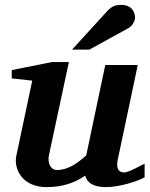

<svg xmlns="http://www.w3.org/2000/svg" viewBox="-20 -754 614 786"><path d="M572 -28V-84C511 -52 498 -48 488 -48C467 -48 454 -63 462 -100L544 -488H411L333 -118C297 -85 258 -58 213 -58C188 -58 174 -86 180 -117L262 -500H193L28 -467V-433L112 -424L47 -117C35 -63 71 12 170 12C235 12 285 -5 329 -35C332 -21 345 12 414 12C471 12 545 -13 572 -28ZM533 -681C533 -705 519 -734 476 -734C449 -734 435 -727 413 -702L275 -551H346L506 -639C521 -647 533 -668 533 -681Z"/></svg>

Font: Veleka
Style: Bold Italic
Weight: 700
Italic angle: -12°
Designer: Stefan Peev, Context Ltd, 2016; SIL International, 1997-2014.
Foundry: Stefan Peev, Context Ltd, 2016
Version: Version 5.000